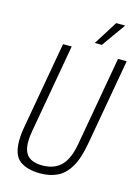

<svg xmlns="http://www.w3.org/2000/svg" viewBox="-130 -941 748 1025"><g transform="rotate(15 244.0 -428.0)"><path d="M196 12Q125 12 84 -17.5Q43 -47 43 -128Q43 -145 45 -165Q47 -185 51 -207L136 -686H184L97 -195Q94 -179 92.5 -164Q91 -149 91 -136Q91 -81 117 -56.5Q143 -32 196 -32Q262 -32 300 -70Q338 -108 353 -195L440 -686H488L403 -207Q388 -122 359 -74Q330 -26 289 -7Q248 12 196 12ZM298 -736 381 -868H429V-865L337 -736Z"/></g></svg>

Font: Archivo ExtraCondensed Thin
Style: Italic
Weight: 250
Width: 2
Italic angle: -10°
Designer: Hector Gatti
Foundry: Omnibus-Type
Version: Version 2.001